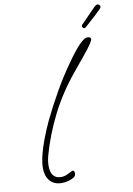

<svg xmlns="http://www.w3.org/2000/svg" viewBox="-105 -1027 777 1119"><g transform="rotate(-10 284.0 -467.5)"><path d="M169 27Q123 27 98.5 -1.5Q74 -30 74 -77Q74 -111 86 -159Q107 -240 157 -347Q196 -428 241 -506.5Q286 -585 340 -661Q426 -783 460 -783Q482 -783 482 -771Q482 -754 426 -686L356 -601Q265 -491 207.5 -376Q150 -261 118 -146Q109 -113 109 -84Q109 -8 171 -8Q193 -8 216 -21Q239 -33 241 -33Q253 -33 253 -16Q253 -1 242 7Q208 27 169 27ZM454 -839Q450 -839 445.5 -843.5Q441 -848 441 -852Q441 -857 445 -861Q453 -869 469 -885.5Q485 -902 503 -920.5Q521 -939 534 -952Q538 -956 543.5 -959Q549 -962 553 -962Q558 -962 562.5 -957.5Q567 -953 568 -948V-946Q568 -940 559 -931Q550 -922 522 -896Q494 -870 462 -842Q458 -839 454 -839Z"/></g></svg>

Font: Oooh Baby
Style: Regular
Weight: 400
Designer: Robert E. Leuschke
Foundry: Robert E. Leuschke
Version: Version 1.011; ttfautohint (v1.8.3)